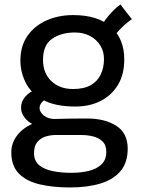

<svg xmlns="http://www.w3.org/2000/svg" viewBox="-20 -596 656 866"><path d="M320.5 -115.5Q228 -115.5 173.8 -145.5Q119.5 -175.5 95.8 -223.2Q72 -271 72 -323Q72 -388.5 103.8 -434Q135.5 -479.5 189.5 -503.8Q243.5 -528 310 -528Q422 -528 481.2 -474.2Q540.5 -420.5 540.5 -328Q540.5 -260 511.8 -212.8Q483 -165.5 433.5 -140.5Q384 -115.5 320.5 -115.5ZM295 249.5Q220 249.5 160.2 235.8Q100.5 222 65.8 187.5Q31 153 31 91Q31 51 55.2 17.5Q79.5 -16 124 -36.8Q168.5 -57.5 230 -59.5Q261.5 -60.5 298.2 -61Q335 -61.5 373 -61.5Q452.5 -61.5 504.2 -28.8Q556 4 556 74.5Q556 137 523.8 175.5Q491.5 214 432.8 231.8Q374 249.5 295 249.5ZM302 183.5Q345 183.5 380.8 174.8Q416.5 166 438 145.2Q459.5 124.5 459.5 89Q459.5 58 442 41.5Q424.5 25 399 19Q373.5 13 349 13Q329.5 13 305.8 13Q282 13 261 13Q240 13 228.5 13Q207.5 13 185.2 20Q163 27 148.2 44.8Q133.5 62.5 133.5 95Q133.5 129.5 156.5 148.8Q179.5 168 217.8 175.8Q256 183.5 302 183.5ZM184 -18.5Q127 -28.5 101 -54.5Q75 -80.5 75 -110Q75 -130.5 85.2 -147.5Q95.5 -164.5 111.2 -176Q127 -187.5 145 -191L205 -155.5Q180 -147.5 169.2 -135Q158.5 -122.5 158.5 -109Q158.5 -90.5 178 -74.8Q197.5 -59 230 -59ZM309.5 -194.5Q358.5 -194.5 389 -211.8Q419.5 -229 434.2 -259.8Q449 -290.5 449 -329.5Q449 -364.5 432.2 -391.2Q415.5 -418 386 -433.8Q356.5 -449.5 318 -449.5Q256.5 -449.5 215.2 -421.2Q174 -393 174 -326Q174 -266 211.5 -230.2Q249 -194.5 309.5 -194.5ZM486.5 -419 431 -465Q439 -484.5 454.8 -506Q470.5 -527.5 489 -546.5Q507.5 -565.5 523.5 -576Q528.5 -569.5 538.2 -556.2Q548 -543 558.5 -530Q569 -517 575 -509.5Q567 -504.5 554 -494Q541 -483.5 527.5 -470Q514 -456.5 502.8 -443Q491.5 -429.5 486.5 -419Z"/></svg>

Font: Grandstander Thin
Style: Regular
Weight: 400
Version: Version 1.200